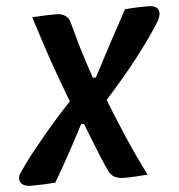

<svg xmlns="http://www.w3.org/2000/svg" viewBox="-61 -753 751 806"><g transform="rotate(-5 314.0 -349.5)"><path d="M430 5Q414 5 402 1.5Q390 -2 382 -8.5Q374 -15 368 -25Q355 -52 339.5 -89Q324 -126 308 -167.5Q292 -209 276 -249L240 -309Q215 -375 190.5 -442Q166 -509 144.5 -574.5Q123 -640 104 -700Q130 -702 154 -703Q178 -704 203 -704Q223 -704 235.5 -698Q248 -692 255 -682Q262 -672 265 -657Q276 -616 287 -577Q298 -538 311.5 -497Q325 -456 340 -411L376 -350Q412 -257 450.5 -167.5Q489 -78 529 0Q504 2 480 3.5Q456 5 430 5ZM593 -704Q613 -704 624.5 -697Q636 -690 637.5 -675.5Q639 -661 629 -641Q616 -619 595 -588.5Q574 -558 547.5 -522.5Q521 -487 490.5 -449.5Q460 -412 427 -374.5Q394 -337 362 -301L296 -425H348Q362 -451 374.5 -475Q387 -499 400 -523.5Q413 -548 427 -574.5Q441 -601 458 -631.5Q475 -662 495 -700Q520 -702 544 -703Q568 -704 593 -704ZM35 4Q17 4 5 -3.5Q-7 -11 -9.5 -24Q-12 -37 -3 -52Q9 -70 28.5 -96.5Q48 -123 74 -155Q100 -187 129 -221.5Q158 -256 190 -291Q222 -326 253 -359L315 -234L269 -235Q257 -211 245.5 -189.5Q234 -168 223 -147.5Q212 -127 199.5 -104.5Q187 -82 172.5 -56.5Q158 -31 140 0Q115 2 88.5 3Q62 4 35 4Z"/></g></svg>

Font: Rec Mono Semicasual
Style: Bold Italic
Weight: 700
Italic angle: -10°
Version: Version 1.085; ttfautohint (v1.8.4.7-5d5b)